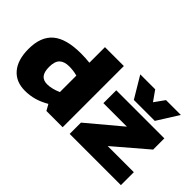

<svg xmlns="http://www.w3.org/2000/svg" viewBox="-99 -1213 1646 1646"><g transform="rotate(45 724.5 -389.5)"><path d="M514 2 483 -53Q426 -20 372.5 -5Q319 10 261 10Q151 10 90 -62Q29 -134 29 -266Q29 -415 113 -486Q197 -557 377 -557Q429 -557 482 -551V-740H711V2ZM481 -194V-394Q456 -401 431 -404Q406 -407 382 -407Q323 -407 293 -378Q263 -349 263 -282Q263 -220 286.5 -192Q310 -164 356 -164Q411 -164 481 -194ZM794 0V-137L1097 -391H812V-547H1395V-411L1098 -157H1415V0ZM1353 -789 1231 -595H977L861 -789H1042L1107 -697L1173 -789Z"/></g></svg>

Font: Georama Extended ExtraBold
Style: Regular
Weight: 800
Width: 7
Designer: Jean-Baptiste Levee
Foundry: Production Type
Version: Version 1.000